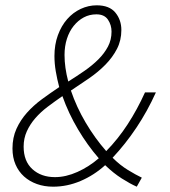

<svg xmlns="http://www.w3.org/2000/svg" viewBox="-20 -691 640 723"><path d="M180 12Q147 12 119 2Q91 -8 70.5 -26.5Q50 -45 38.5 -71.5Q27 -98 27 -132Q27 -173 42 -206Q57 -239 81.5 -266.5Q106 -294 138 -317.5Q170 -341 203 -363Q195 -393 190 -422.5Q185 -452 185 -480Q185 -523 198 -558.5Q211 -594 233 -619Q255 -644 284 -657.5Q313 -671 344 -671Q392 -671 414.5 -643.5Q437 -616 437 -578Q437 -539 420.5 -507Q404 -475 377 -447.5Q350 -420 316 -396.5Q282 -373 247 -350Q268 -288 302.5 -229.5Q337 -171 380 -122Q425 -168 461 -223.5Q497 -279 526 -343H567Q535 -272 493.5 -210Q452 -148 404 -97Q432 -69 461.5 -51Q491 -33 514 -22L495 12Q470 1 438.5 -19Q407 -39 376 -69Q334 -31 283.5 -9.5Q233 12 180 12ZM223 -484Q223 -437 237 -384Q269 -404 298.5 -424.5Q328 -445 350.5 -467.5Q373 -490 386.5 -515.5Q400 -541 400 -572Q400 -597 386.5 -617Q373 -637 343 -637Q317 -637 295.5 -625.5Q274 -614 257.5 -593.5Q241 -573 232 -545Q223 -517 223 -484ZM187 -24Q228 -24 271.5 -43.5Q315 -63 352 -95Q310 -143 274 -203.5Q238 -264 215 -329Q186 -309 159.5 -289Q133 -269 113 -246Q93 -223 81 -196.5Q69 -170 69 -139Q69 -84 102 -54Q135 -24 187 -24Z"/></svg>

Font: Source Code Pro Light
Style: Italic
Weight: 300
Italic angle: -11°
Monospace: yes
Designer: Paul D. Hunt, Teo Tuominen
Foundry: Adobe Systems Incorporated
Version: Version 1.050;PS 1.000;hotconv 16.6.51;makeotf.lib2.5.65220